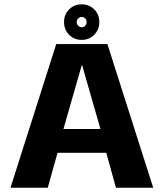

<svg xmlns="http://www.w3.org/2000/svg" viewBox="-20 -883 770 903"><path d="M29.3 0H204.6L250.6 -164.4H479.8L525.3 0H700.6L485.1 -675.9H244.5ZM278.4 -276.3 364.5 -576.4H366.2L452.4 -276.3ZM364.2 -695.4Q399.6 -695.4 423.3 -719.7Q447.1 -744 447.1 -779.3Q447.1 -814.9 423.3 -838.8Q399.6 -862.6 364.2 -862.6Q328.7 -862.6 305 -838.8Q281.2 -814.9 281.2 -779.3Q281.2 -743.9 305 -719.6Q328.8 -695.4 364.2 -695.4ZM364.2 -754.7Q355.1 -754.7 348 -762Q340.9 -769.2 340.9 -779.3Q340.9 -789.8 348 -796.4Q355.1 -803 364.2 -803Q374.1 -803 380.8 -796.4Q387.4 -789.8 387.4 -779.3Q387.4 -769.2 380.8 -762Q374.1 -754.7 364.2 -754.7Z"/></svg>

Font: Anybody Thin
Style: Regular
Weight: 100
Designer: Tyler Finck
Foundry: Etcetera Type Company
Version: Version 1.114;gftools[0.9.25]